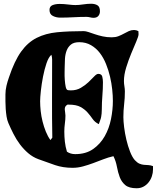

<svg xmlns="http://www.w3.org/2000/svg" viewBox="-20 -887 836 1024"><path d="M695 -727Q707 -727 718 -721L719 -705Q719 -694 707 -666Q695 -638 680 -602Q665 -566 653 -527Q641 -488 641 -455Q641 -441 643.5 -427Q646 -413 646 -399Q646 -364 642 -330.5Q638 -297 638 -262Q638 -241 642 -208.5Q646 -176 654 -142Q662 -108 673.5 -78.5Q685 -49 699 -33Q712 -19 724 -14Q736 -9 747.5 -8Q759 -7 771 -6.5Q783 -6 796 -1V17Q796 35 790 53Q784 71 772.5 85.5Q761 100 745 108.5Q729 117 709 117Q668 117 648 100Q628 83 618.5 57.5Q609 32 603.5 2Q598 -28 585 -54Q558 -48 531 -37.5Q504 -27 477 -17Q450 -7 422.5 0.5Q395 8 367 8Q316 8 273.5 -6.5Q231 -21 185 -38Q155 -49 130.5 -70Q106 -91 86.5 -117Q67 -143 52 -172.5Q37 -202 25 -230Q18 -246 15 -265.5Q12 -285 10.5 -305.5Q9 -326 9 -345.5Q9 -365 9 -383Q9 -406 14.5 -429.5Q20 -453 28 -475Q57 -562 92.5 -611.5Q128 -661 175.5 -685Q223 -709 284.5 -715Q346 -721 427 -721Q437 -721 452 -716Q467 -711 486 -704.5Q505 -698 527.5 -693Q550 -688 576 -688Q596 -688 611.5 -694Q627 -700 640.5 -707.5Q654 -715 667 -721Q680 -727 695 -727ZM325 -529Q325 -521 324.5 -501.5Q324 -482 325.5 -461Q327 -440 330.5 -423.5Q334 -407 343 -406L358 -405Q388 -405 411 -418.5Q434 -432 451.5 -448.5Q469 -465 482 -479Q495 -493 504 -493Q522 -493 525.5 -478Q529 -463 529 -449Q529 -413 526 -376.5Q523 -340 523 -304Q523 -291 522 -281.5Q521 -272 519.5 -263.5Q518 -255 514.5 -246Q511 -237 507 -225Q486 -235 474 -252.5Q462 -270 447 -287Q432 -304 409.5 -316.5Q387 -329 346 -329H340Q331 -324 328 -317.5Q325 -311 325.5 -303Q326 -295 327.5 -286.5Q329 -278 329 -271Q329 -250 326 -228.5Q323 -207 323 -185Q323 -158 326 -131Q329 -104 337 -78Q356 -65 381 -65Q438 -65 476.5 -92Q515 -119 538.5 -160.5Q562 -202 572 -252Q582 -302 582 -349Q582 -376 578.5 -409.5Q575 -443 567 -477.5Q559 -512 545.5 -545.5Q532 -579 512.5 -604.5Q493 -630 465.5 -646Q438 -662 403 -662Q374 -662 358.5 -649.5Q343 -637 335.5 -617.5Q328 -598 326.5 -574.5Q325 -551 325 -529ZM194 -347Q194 -323 197 -295Q200 -267 207 -239Q214 -211 224.5 -185Q235 -159 249 -140L259 -153Q257 -258 257.5 -361Q258 -464 258 -569Q258 -583 254 -595Q239 -582 228 -549.5Q217 -517 209.5 -478.5Q202 -440 198 -403.5Q194 -367 194 -347ZM244 -834Q244 -853 260 -859.5Q276 -866 298 -866Q320 -866 343.5 -863Q367 -860 382 -860Q401 -860 423.5 -863.5Q446 -867 466 -867Q486 -867 499.5 -859Q513 -851 513 -827Q513 -812 504.5 -802Q496 -792 479 -792Q470 -792 460.5 -794.5Q451 -797 441 -797Q407 -797 371.5 -795Q336 -793 301 -793Q280 -793 262 -802Q244 -811 244 -834Z"/></svg>

Font: CAT Altenglisch
Style: Regular
Weight: 400
Designer: Peter Wiegel
Foundry: Peter Wiegel, CAT Fonts
Version: Version 1.000